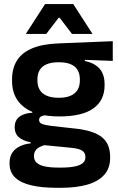

<svg xmlns="http://www.w3.org/2000/svg" viewBox="-20 -706 565 916"><path d="M264 -150.5Q152.5 -150.5 95 -194.8Q37.5 -239 37.5 -319V-326.5Q37.5 -379.5 60.5 -416.8Q83.5 -454 132.5 -475Q181.5 -496 259.5 -499L518 -509.5V-415.5L385 -420.5V-415Q416.5 -408.5 437.2 -394.2Q458 -380 468.5 -357.8Q479 -335.5 479 -304V-299.5Q479 -227 425.5 -188.8Q372 -150.5 264 -150.5ZM258 93.5H272Q311 93.5 336.5 88.2Q362 83 374.8 72.2Q387.5 61.5 387.5 44.5V43Q387.5 22 371.2 12.2Q355 2.5 319 -1L175.5 -15L205 -16.5Q186.5 -13 172.2 -6.2Q158 0.5 150 11.5Q142 22.5 142 38.5V39.5Q142 58 155 70.2Q168 82.5 194 88Q220 93.5 258 93.5ZM251 190Q180 190 129.5 178.2Q79 166.5 52.2 141Q25.5 115.5 25.5 73.5V71.5Q25.5 43 38 23.5Q50.5 4 73.5 -7.5Q96.5 -19 126.5 -22V-27Q88.5 -34.5 69.2 -51.8Q50 -69 50 -99V-99.5Q50 -120.5 59.5 -135Q69 -149.5 87.8 -158Q106.5 -166.5 134 -168V-182.5L242.5 -155.5L207.5 -156.5Q184.5 -156 175.5 -150.2Q166.5 -144.5 166.5 -134V-133.5Q166.5 -120.5 180.5 -114.8Q194.5 -109 227 -105L344.5 -92Q427 -82.5 466.2 -51.5Q505.5 -20.5 505.5 44V46.5Q505.5 96 477.5 127.8Q449.5 159.5 396.8 174.8Q344 190 269 190ZM260.5 -239.5Q294 -239.5 316.2 -249Q338.5 -258.5 349.8 -277Q361 -295.5 361 -322V-327.5Q361 -354 350 -372.2Q339 -390.5 317 -399.8Q295 -409 261.5 -409H260Q224.5 -409 202 -399.2Q179.5 -389.5 169 -371.2Q158.5 -353 158.5 -327.5V-322Q158.5 -295.5 169.8 -277Q181 -258.5 203.8 -249Q226.5 -239.5 260.5 -239.5ZM195 -686.5H329.5L420.5 -545.5V-544H323.5L264.5 -621.5H260L200.5 -544H104V-545.5Z"/></svg>

Font: Anek Latin SemiBold
Style: Regular
Weight: 600
Designer: Yesha Goshar
Foundry: Ek Type
Version: Version 1.003